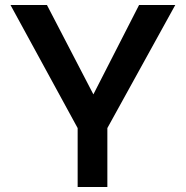

<svg xmlns="http://www.w3.org/2000/svg" viewBox="-20 -749 745 769"><path d="M291 -236 22 -729H168L354 -371L537 -729H682L410 -236V0H291Z"/></svg>

Font: Reem Kufi Medium
Style: Regular
Weight: 500
Designer: Khaled Hosny
Version: Version 1.001